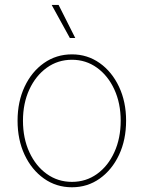

<svg xmlns="http://www.w3.org/2000/svg" viewBox="-20 -770 598 800"><path d="M279.8 10.3Q214.4 10.3 163.1 -26.1Q111.8 -62.5 82.5 -125Q53.2 -187.5 53.2 -267.1Q53.2 -346.2 82.5 -408.7Q111.8 -471.2 163.1 -507.3Q214.4 -543.5 279.8 -543.5Q344.2 -543.5 395.3 -507.3Q446.3 -471.2 475.8 -408.7Q505.4 -346.2 505.4 -267.1Q505.4 -187.5 476.1 -125Q446.8 -62.5 395.8 -26.1Q344.7 10.3 279.8 10.3ZM279.8 -12.2Q338.4 -12.2 384.3 -45.2Q430.2 -78.1 456.5 -136Q482.9 -193.8 482.9 -267.1Q482.9 -339.8 456.3 -397.5Q429.7 -455.1 383.8 -488Q337.9 -521 279.8 -521Q221.2 -521 175 -487.8Q128.9 -454.6 102.3 -397.2Q75.7 -339.8 75.7 -267.1Q75.7 -193.8 102.3 -136Q128.9 -78.1 175 -45.2Q221.2 -12.2 279.8 -12.2ZM271 -611.8 195.3 -749.5H224.1L293.5 -611.8Z"/></svg>

Font: Inter 20pt Thin
Style: Regular
Weight: 250
Version: Version 4.001;git-66647c0bb